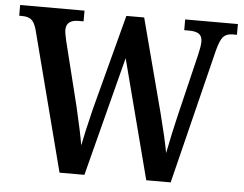

<svg xmlns="http://www.w3.org/2000/svg" viewBox="-51 -776 1063 838"><g transform="rotate(5 480.5 -357.0)"><path d="M80 -614Q71 -645 57 -656Q43 -667 15 -667H4V-714H286V-667H264Q210 -667 210 -623Q210 -609 218 -575L288 -293Q315 -177 323 -127Q333 -180 360 -290L470 -707H548L656 -296Q683 -191 695 -126Q713 -217 730 -288L797 -566Q806 -604 806 -623Q806 -647 792 -657Q778 -667 748 -667H727V-714H958V-667H940Q912 -667 898 -651.5Q884 -636 872 -589L726 0H619L483 -523L348 0H239Z"/></g></svg>

Font: Noto Serif NarrowSemiBold
Style: Regular
Weight: 600
Width: 4
Designer: Monotype Design Team
Foundry: Monotype Imaging Inc.
Version: Version 1.001